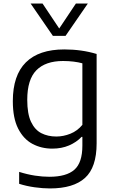

<svg xmlns="http://www.w3.org/2000/svg" viewBox="-20 -828 644 1078"><path d="M260.5 230Q220.5 230 174.2 223.5Q128 217 87.5 204V137Q133.5 151.5 176 158Q218.5 164.5 257 164.5Q352.5 164.5 397.5 125Q442.5 85.5 442.5 -10.5V-59.5H438Q409.5 -29.5 367.8 -11.5Q326 6.5 273.5 6.5Q212.5 6.5 162.2 -20.2Q112 -47 82 -105.8Q52 -164.5 52 -260Q52 -405 125.2 -477.8Q198.5 -550.5 341 -550.5Q438 -550.5 522.5 -525V-23Q522.5 112 457.2 171Q392 230 260.5 230ZM296 -61.5Q336 -61.5 375.2 -77.2Q414.5 -93 442.5 -127V-472.5Q421.5 -478.5 393.5 -482Q365.5 -485.5 334 -485.5Q235.5 -485.5 184.2 -433.5Q133 -381.5 133 -267.5Q133 -189 154.2 -144Q175.5 -99 212.2 -80.2Q249 -61.5 296 -61.5ZM277 -626.5 152 -808H219L312.5 -668L406 -808H473L348 -626.5Z"/></svg>

Font: Encode Sans Semi Expanded
Style: Regular
Weight: 400
Width: 6
Designer: Multiple Designers
Foundry: Impallari Type
Version: Version 3.000; ttfautohint (v1.8.3) -l 8 -r 50 -G 200 -x 14 